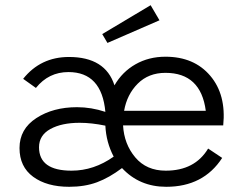

<svg xmlns="http://www.w3.org/2000/svg" viewBox="-20 -702 916 738"><path d="M593 -624 393 -537 373 -571 559 -682ZM616 -484Q726 -484 788 -411Q850 -338 838 -220H453Q457 -148 500 -97Q543 -46 617 -46Q729 -46 780 -131L834 -95Q762 16 619 16Q516 16 449 -56Q400 -19 353 -1.5Q306 16 246 16Q160 16 107.5 -22.5Q55 -61 55 -133Q55 -206 119.5 -248Q184 -290 276 -290Q331 -290 385 -272Q371 -425 243 -425Q167 -425 118 -364L69 -399Q136 -483 245 -483Q385 -483 420 -374Q450 -426 501 -455Q552 -484 616 -484ZM457 -276H771Q752 -422 616 -422Q551 -422 509.5 -380.5Q468 -339 457 -276ZM255 -46Q341 -46 417 -100Q388 -155 385 -219Q332 -230 286 -230Q217 -230 173.5 -206Q130 -182 130 -136Q130 -46 255 -46Z"/></svg>

Font: Didact Gothic
Style: Regular
Weight: 400
Designer: Daniel Johnson
Foundry: Daniel Johnson
Version: Version 2.101;PS 002.101;hotconv 1.0.88;makeotf.lib2.5.64775